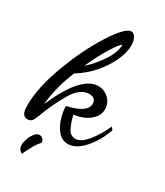

<svg xmlns="http://www.w3.org/2000/svg" viewBox="-227 -804 958 1116"><g transform="rotate(30 251.5 -246.5)"><path d="M198 -148Q327 -177 327 -237Q327 -255 315.5 -266Q304 -277 283 -277Q222 -277 175.5 -199.5Q129 -122 91 -20Q80 10 70 20.5Q60 31 41 31Q25 31 13.5 17Q2 3 2 -44Q2 -159 61 -317.5Q120 -476 196 -595Q272 -714 312 -714Q329 -714 340.5 -693Q352 -672 352 -641Q352 -596 325.5 -537.5Q299 -479 251.5 -425Q204 -371 145 -336Q119 -274 103 -210.5Q87 -147 83 -95Q191 -343 305 -343Q345 -343 375 -314.5Q405 -286 405 -245Q405 -208 380 -181.5Q355 -155 321 -141.5Q287 -128 261 -127Q271 -81 288.5 -45.5Q306 -10 340 -10Q376 -10 416 -57.5Q456 -105 489 -178L503 -161Q475 -80 423 -21Q371 38 317 38Q278 38 251 6.5Q224 -25 211 -69Q198 -113 198 -148ZM305 -620Q289 -613 250 -550Q211 -487 174 -404Q223 -447 263.5 -507.5Q304 -568 305 -620ZM88 177Q88 157 97 132.5Q106 108 120.5 91Q135 74 151 74Q164 74 173.5 84Q183 94 183 107Q164 128 152.5 148Q141 168 130 190Q119 212 115 221Q88 205 88 177Z"/></g></svg>

Font: Dancing Script
Style: Bold
Weight: 700
Designer: Pablo Impallari
Foundry: Pablo Impallari
Version: Version 2.000